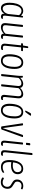

<svg xmlns="http://www.w3.org/2000/svg" viewBox="1887 -2679 801 4615"><g transform="rotate(90 2287.5 -371.5)"><path d="M178 7Q111 7 78.5 -48Q46 -103 46 -199Q46 -296 69.5 -370.5Q93 -445 137.5 -487Q182 -529 245 -529Q280 -529 309 -512Q338 -495 353 -475Q359 -505 364.5 -515Q370 -525 382 -525H385Q396 -525 398.5 -519.5Q401 -514 401 -504L356 -90Q353 -60 363 -49.5Q373 -39 392 -39Q406 -39 413.5 -41.5Q421 -44 426 -44Q432 -44 432 -35Q431 -27 429 -18.5Q427 -10 424 -6Q420 -1 405 2.5Q390 6 378 6Q364 6 346.5 0Q329 -6 317.5 -24.5Q306 -43 311 -81Q282 -29 246 -11Q210 7 178 7ZM189 -36Q222 -36 259 -67Q296 -98 316 -164L337 -367Q339 -380 341 -398Q343 -416 344 -428Q327 -454 300.5 -470.5Q274 -487 242 -487Q195 -487 162.5 -450.5Q130 -414 113 -348.5Q96 -283 96 -198Q96 -122 119 -79Q142 -36 189 -36Z M637 7Q584 7 557 -22.5Q530 -52 537 -120L578 -510Q580 -524 602 -524H607Q629 -524 628 -510L587 -122Q582 -71 600.5 -53.5Q619 -36 657 -36Q692 -36 729.5 -55.5Q767 -75 792 -106L834 -510Q835 -524 857 -524H863Q885 -524 884 -510L840 -87Q837 -59 846 -49Q855 -39 874 -39Q888 -39 895 -41.5Q902 -44 908 -44Q913 -44 913 -35Q913 -27 910.5 -18Q908 -9 906 -6Q901 -1 886 2.5Q871 6 857 6Q845 6 828.5 1Q812 -4 800.5 -19Q789 -34 790 -64Q759 -29 716.5 -11Q674 7 637 7Z M1124 6Q1076 6 1050 -19.5Q1024 -45 1031 -108L1070 -478H1033Q1018 -478 1019 -496L1020 -505Q1022 -523 1038 -523H1074L1093 -636Q1095 -650 1113 -650H1117Q1138 -650 1136 -636L1123 -523H1196Q1211 -523 1209 -505L1208 -496Q1206 -478 1190 -478H1119L1080 -108Q1075 -65 1087.5 -52Q1100 -39 1135 -39Q1152 -39 1161.5 -41.5Q1171 -44 1177 -44Q1182 -44 1182 -35Q1182 -29 1179.5 -19.5Q1177 -10 1175 -6Q1170 -1 1155 2.5Q1140 6 1124 6Z M1439 6Q1364 6 1324 -46Q1284 -98 1284 -199Q1284 -258 1294 -316.5Q1304 -375 1326.5 -423Q1349 -471 1388 -500Q1427 -529 1485 -529Q1559 -529 1598 -476Q1637 -423 1637 -321Q1637 -262 1627.5 -204Q1618 -146 1596 -98.5Q1574 -51 1535.5 -22.5Q1497 6 1439 6ZM1442 -36Q1488 -36 1516.5 -65Q1545 -94 1560.5 -139.5Q1576 -185 1581.5 -234.5Q1587 -284 1587 -325Q1587 -407 1559 -447Q1531 -487 1479 -487Q1442 -487 1416.5 -467.5Q1391 -448 1375 -416Q1359 -384 1350.5 -345.5Q1342 -307 1338.5 -268Q1335 -229 1335 -197Q1335 -115 1363 -75.5Q1391 -36 1442 -36Z M2331 6Q2311 6 2293.5 -2Q2276 -10 2266.5 -30Q2257 -50 2261 -86L2292 -394Q2293 -404 2293 -418Q2293 -451 2277.5 -468.5Q2262 -486 2226 -486Q2193 -486 2159 -467.5Q2125 -449 2099 -417L2056 -12Q2054 2 2032 2H2027Q2005 2 2006 -12L2046 -394Q2047 -404 2047 -418Q2047 -451 2031.5 -468.5Q2016 -486 1980 -486Q1947 -486 1911.5 -466.5Q1876 -447 1853 -416L1810 -12Q1808 2 1786 2H1780Q1758 2 1760 -13L1798 -373Q1801 -402 1802.5 -425Q1804 -448 1804 -461Q1804 -481 1803 -492Q1802 -503 1802 -507Q1802 -516 1813 -519Q1824 -522 1831 -522Q1843 -522 1846.5 -503.5Q1850 -485 1850 -455Q1879 -491 1919.5 -510Q1960 -529 1994 -529Q2029 -529 2057 -511.5Q2085 -494 2094 -454Q2121 -487 2161.5 -508Q2202 -529 2241 -529Q2289 -529 2316 -501Q2343 -473 2343 -421Q2343 -406 2342 -396L2311 -87Q2309 -63 2316 -51Q2323 -39 2345 -39Q2359 -39 2366.5 -41.5Q2374 -44 2379 -44Q2385 -44 2384 -35Q2384 -27 2382 -18.5Q2380 -10 2377 -6Q2373 -1 2358 2.5Q2343 6 2331 6Z M2629 6Q2554 6 2514 -46Q2474 -98 2474 -199Q2474 -258 2484 -316.5Q2494 -375 2516.5 -423Q2539 -471 2578 -500Q2617 -529 2675 -529Q2749 -529 2788 -476Q2827 -423 2827 -321Q2827 -262 2817.5 -204Q2808 -146 2786 -98.5Q2764 -51 2725.5 -22.5Q2687 6 2629 6ZM2632 -36Q2678 -36 2706.5 -65Q2735 -94 2750.5 -139.5Q2766 -185 2771.5 -234.5Q2777 -284 2777 -325Q2777 -407 2749 -447Q2721 -487 2669 -487Q2632 -487 2606.5 -467.5Q2581 -448 2565 -416Q2549 -384 2540.5 -345.5Q2532 -307 2528.5 -268Q2525 -229 2525 -197Q2525 -115 2553 -75.5Q2581 -36 2632 -36ZM2650 -576Q2639 -576 2639 -583Q2639 -589 2645 -601.5Q2651 -614 2655 -621L2692 -692Q2700 -708 2708.5 -713Q2717 -718 2738 -718Q2762 -718 2762 -708Q2762 -701 2732 -659L2682 -592Q2674 -582 2667 -579Q2660 -576 2650 -576Z M3046 2Q3032 2 3025.5 -2Q3019 -6 3017 -18L2946 -496Q2944 -505 2944 -513Q2944 -525 2967 -525H2974Q2993 -525 2994 -512L3058 -44H3062L3221 -512Q3226 -525 3245 -525H3255Q3275 -525 3275 -514Q3275 -511 3272.5 -505.5Q3270 -500 3269 -496L3097 -18Q3092 -6 3085 -2Q3078 2 3064 2Z M3430 6Q3413 6 3395.5 -1Q3378 -8 3367.5 -29Q3357 -50 3361 -91L3405 -511Q3406 -525 3429 -525H3433Q3456 -525 3454 -510L3410 -87Q3408 -63 3414.5 -51Q3421 -39 3444 -39Q3459 -39 3466 -41.5Q3473 -44 3478 -44Q3484 -44 3484 -35Q3483 -27 3481 -18.5Q3479 -10 3476 -6Q3472 -1 3457.5 2.5Q3443 6 3430 6ZM3437 -595Q3411 -595 3412 -609L3421 -685Q3421 -699 3448 -699Q3474 -699 3472 -685L3464 -609Q3464 -595 3437 -595Z M3670 6Q3627 6 3606 -18.5Q3585 -43 3592 -104L3658 -738Q3660 -752 3683 -752H3687Q3709 -752 3707 -738L3642 -111Q3637 -67 3646 -53Q3655 -39 3680 -39Q3696 -39 3704.5 -41.5Q3713 -44 3718 -44Q3724 -44 3723 -35Q3723 -27 3721 -18.5Q3719 -10 3716 -6Q3712 -1 3697 2.5Q3682 6 3670 6Z M3992 6Q3827 6 3827 -192Q3827 -349 3882 -439Q3937 -529 4035 -529Q4100 -529 4133.5 -491.5Q4167 -454 4167 -399Q4167 -318 4110 -277Q4053 -236 3958 -236Q3935 -236 3914 -238Q3893 -240 3878 -243Q3876 -217 3876 -192Q3876 -36 3995 -36Q4035 -36 4062 -45Q4089 -54 4104 -63.5Q4119 -73 4125 -73Q4129 -73 4130.5 -64.5Q4132 -56 4132 -48Q4132 -39 4113.5 -26Q4095 -13 4063.5 -3.5Q4032 6 3992 6ZM3957 -278Q4028 -278 4073 -306.5Q4118 -335 4118 -397Q4118 -438 4095.5 -462.5Q4073 -487 4033 -487Q3970 -487 3931 -432.5Q3892 -378 3883 -285Q3901 -282 3919.5 -280Q3938 -278 3957 -278Z M4361 9Q4326 9 4299.5 0.5Q4273 -8 4258.5 -19.5Q4244 -31 4244 -38Q4245 -44 4253 -54.5Q4261 -65 4266 -65Q4271 -65 4283 -57.5Q4295 -50 4315 -42.5Q4335 -35 4364 -35Q4414 -35 4442 -66.5Q4470 -98 4470 -147Q4470 -178 4458 -197.5Q4446 -217 4426.5 -230Q4407 -243 4386 -255Q4364 -267 4343 -282.5Q4322 -298 4308.5 -320.5Q4295 -343 4295 -378Q4295 -448 4338.5 -489Q4382 -530 4452 -530Q4482 -530 4508 -520.5Q4534 -511 4533 -501Q4532 -495 4524 -484Q4516 -473 4511 -473Q4505 -473 4490 -480.5Q4475 -488 4448 -488Q4398 -488 4371 -458.5Q4344 -429 4344 -387Q4344 -349 4367 -330Q4390 -311 4419 -295Q4442 -282 4465 -265Q4488 -248 4503 -221.5Q4518 -195 4518 -154Q4518 -80 4475.5 -35.5Q4433 9 4361 9Z"/></g></svg>

Font: Asap Condensed Condensed ExtraLight
Style: Italic
Weight: 200
Width: 3
Italic angle: -6°
Designer: Pablo Cosgaya
Foundry: Omnibus-Type
Version: Version 3.001; ttfautohint (v1.8.4.7-5d5b)